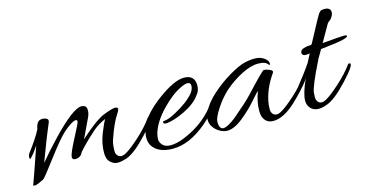

<svg xmlns="http://www.w3.org/2000/svg" viewBox="-56 -669 1782 928"><g transform="rotate(-15 835.0 -204.5)"><path d="M171 -260Q171 -253 160 -229.5Q149 -206 97 -68Q133 -112 188 -170Q299 -286 341 -286Q350 -286 358.5 -281Q367 -276 367 -258.5Q367 -241 356 -219.5Q345 -198 331 -167Q317 -136 312 -128Q396 -204 439 -220.5Q482 -237 496 -237Q510 -237 510 -227Q510 -221 495 -198Q480 -175 462 -130Q444 -85 442 -67Q440 -49 440 -35Q440 -21 448 -12Q463 4 489 -10Q515 -24 561.5 -66Q608 -108 636 -148Q640 -153 645.5 -150.5Q651 -148 651 -145.5Q651 -143 649 -140Q634 -113 595 -71Q531 -2 488 14Q441 30 420 18Q399 6 394 -9Q389 -24 389 -39Q389 -86 407.5 -133Q426 -180 437 -197Q399 -181 372 -157Q331 -121 306 -94L286 -72Q277 -50 254.5 -47Q232 -44 233 -62Q235 -81 270 -147Q305 -213 305 -220.5Q305 -228 297 -228Q279 -228 232 -187Q201 -158 140.5 -77.5Q80 3 72 8Q36 26 27 26Q18 26 18 23Q18 20 21 14Q24 8 82 -160Q60 -126 42 -108Q34 -99 34 -111.5Q34 -124 41 -133Q86 -192 107 -233Q113 -268 131 -274Q142 -278 156.5 -274Q171 -270 171 -260Z M855 -291Q909 -291 909 -239Q909 -212 894 -195Q869 -158 813 -130.5Q757 -103 718 -100Q704 -99 703 -108Q702 -112 705.5 -113Q709 -114 711 -114Q734 -116 770 -136Q837 -172 868 -210Q881 -228 881 -244.5Q881 -261 865 -261Q852 -261 830 -250Q783 -228 731 -173.5Q679 -119 663 -67Q658 -51 658 -35.5Q658 -20 671 -6Q684 8 711 8Q741 8 780 -8Q893 -54 954 -147Q960 -155 965 -150Q969 -148 969 -145Q969 -142 966 -138Q936 -88 890 -49Q801 27 717 27Q645 27 616 -16Q605 -33 605 -57Q605 -81 618 -114Q643 -171 725 -231Q807 -291 855 -291Z M993 11Q977 11 958.5 1.5Q940 -8 927 -25.5Q914 -43 914 -63Q914 -83 923 -101Q943 -143 987.5 -182.5Q1032 -222 1080 -250Q1128 -278 1156 -285Q1184 -292 1210.5 -292Q1237 -292 1256 -278.5Q1275 -265 1275 -250Q1275 -245 1274 -244Q1273 -243 1269 -245Q1257 -264 1219.5 -264Q1182 -264 1134.5 -239.5Q1087 -215 1045 -178Q1010 -145 983.5 -103.5Q957 -62 957 -43Q957 -6 978 -6Q999 -6 1042 -40Q1113 -100 1139 -128Q1231 -227 1238 -227Q1250 -227 1267 -220Q1284 -213 1278 -203Q1227 -131 1218 -58Q1217 -49 1217 -35Q1217 -21 1225 -12Q1240 4 1266 -10Q1292 -24 1338.5 -66Q1385 -108 1413 -148Q1417 -153 1422 -150.5Q1427 -148 1427 -146Q1427 -131 1379.5 -80.5Q1332 -30 1307 -12Q1260 23 1220 23Q1182 23 1169 -15Q1166 -27 1166 -42Q1166 -87 1185 -137Q1181 -135 1148 -97Q1115 -59 1071.5 -24Q1028 11 993 11Z M1560 -280Q1637 -287 1653.5 -287Q1670 -287 1670 -282Q1670 -276 1646.5 -269.5Q1623 -263 1532 -253Q1527 -244 1520 -232Q1505 -208 1504 -203Q1447 -89 1444 -58Q1443 -49 1443 -35Q1443 -21 1451 -12Q1465 4 1491 -10Q1517 -24 1563.5 -66Q1610 -108 1639 -148Q1643 -153 1649 -150Q1664 -143 1597 -71Q1533 -2 1490 14Q1465 23 1448 23Q1408 23 1395 -15Q1393 -22 1393 -32Q1393 -67 1425 -138Q1420 -127 1386 -88Q1377 -78 1372 -88Q1371 -90 1371 -93.5Q1371 -97 1375 -102Q1424 -163 1452 -205Q1452 -206 1474 -247Q1464 -245 1453.5 -245Q1443 -245 1438 -251.5Q1433 -258 1437 -267Q1444 -283 1490 -285Q1491 -287 1494 -287L1544 -380Q1548 -388 1553 -396.5Q1558 -405 1560.5 -409.5Q1563 -414 1566 -419Q1569 -424 1571 -426Q1573 -428 1575 -430Q1579 -436 1598.5 -436Q1618 -436 1625 -425Q1628 -421 1628 -411.5Q1628 -402 1621 -390.5Q1614 -379 1606 -374Q1598 -369 1595 -363L1547 -279Z"/></g></svg>

Font: Allura
Style: Regular
Weight: 400
Designer: Robert E. Leuschke
Foundry: Robert E. Leuschke
Version: Version 1.004